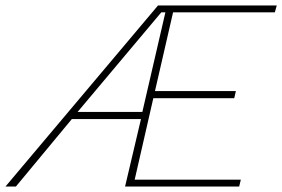

<svg xmlns="http://www.w3.org/2000/svg" viewBox="-83 -680 1029 700"><path d="M-63 0 493 -660H926L919 -635H548L482 -348H777L771 -322H476L408 -25H795L789 0H373L431 -246H179L-25 0ZM200 -272H436L520 -635H505Z"/></svg>

Font: Work Sans ExtraLight
Style: Italic
Weight: 200
Italic angle: -13°
Designer: Wei Huang
Foundry: Wei Huang
Version: Version 2.012; ttfautohint (v1.8.3)